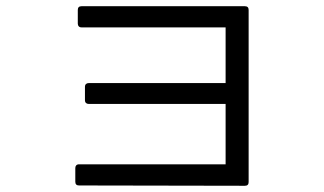

<svg xmlns="http://www.w3.org/2000/svg" viewBox="-20 -592 1040 617"><path d="M222 -8C222 0 226 4 234 4L767 5C775 5 779 1 779 -7V-560C779 -568 775 -572 767 -572H242C234 -572 230 -568 230 -560V-516C230 -509 234 -504 242 -504H705V-325H265C258 -325 253 -321 253 -313V-270C253 -262 258 -258 265 -258H705V-64H234C226 -64 222 -59 222 -52Z"/></svg>

Font: LINE Seed JP_OTF Regular
Style: Regular
Weight: 400
Designer: LY Corporation & Fontrix & Fontworks
Version: Version 1.002